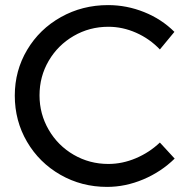

<svg xmlns="http://www.w3.org/2000/svg" viewBox="-20 -726 739 753"><path d="M405 -621Q331 -621 269 -585Q207 -549 171 -487.5Q135 -426 135 -352Q135 -279 171 -217Q207 -155 269 -119Q331 -83 405 -83Q460 -83 513 -105.5Q566 -128 607 -167L665 -104Q612 -52 542 -22.5Q472 7 400 7Q300 7 217 -40.5Q134 -88 86 -170Q38 -252 38 -351Q38 -449 86.5 -530.5Q135 -612 219 -659Q303 -706 404 -706Q477 -706 545.5 -678.5Q614 -651 664 -601L607 -532Q567 -574 514 -597.5Q461 -621 405 -621Z"/></svg>

Font: Gontserrat
Style: Regular
Weight: 400
Designer: Julieta Ulanovsky
Foundry: Julieta Ulanovsky
Version: Version 6.001